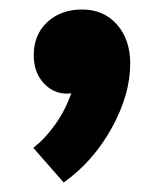

<svg xmlns="http://www.w3.org/2000/svg" viewBox="-20 -187 344 404"><path d="M254 -53Q254 12 215 82.5Q176 153 114 197L50 124Q75 105 96.5 74.5Q118 44 130 9Q127 10 121 10Q92 10 71.5 -12.5Q51 -35 51 -71Q51 -114 79.5 -140.5Q108 -167 153 -167Q198 -167 226 -135.5Q254 -104 254 -53Z"/></svg>

Font: Sarabun ExtraBold
Style: Regular
Weight: 800
Version: Version 1.000; ttfautohint (v1.6)